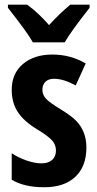

<svg xmlns="http://www.w3.org/2000/svg" viewBox="-20 -786 414 816"><path d="M360.8 -766.1V-752.9Q280.8 -651.4 254.9 -606H119.6Q99.6 -643.6 13.7 -752.9V-766.1H95.7Q143.6 -731 188.5 -679.2Q232.4 -728 278.8 -766.1ZM29.8 -134.8Q57.6 -116.2 92.5 -104Q127.4 -91.8 156.5 -91.8Q185.5 -91.8 201.7 -106.4Q217.8 -121.1 217.8 -146.2Q217.8 -171.4 200.7 -189.9Q183.6 -208.5 140.1 -234.9Q81.5 -270 55.7 -309.8Q29.8 -349.6 29.8 -403.8Q29.8 -473.6 77.4 -513.9Q125 -554.2 202.6 -554.2Q280.3 -554.2 344.2 -516.1L301.8 -422.9Q250 -451.2 210 -451.2Q186 -451.2 173.1 -438.5Q160.2 -425.8 160.2 -404.5Q160.2 -383.3 175 -366.9Q189.9 -350.6 236.8 -322Q283.7 -293.5 304.2 -272Q347.2 -227.1 347.2 -159.2Q347.2 -78.6 300 -34.4Q252.9 9.8 168 9.8Q83 9.8 29.8 -22Z"/></svg>

Font: Open Sans Hebrew Condensed
Style: Bold
Weight: 700
Width: 3
Foundry: Ascender Corporation, Yanek Iontef
Version: Version 2.001;PS 002.001;hotconv 1.0.70;makeotf.lib2.5.58329